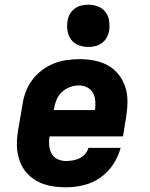

<svg xmlns="http://www.w3.org/2000/svg" viewBox="-20 -790 640 818"><path d="M261 8Q237 8 213 5Q189 2 167 -5.5Q145 -13 125.5 -26Q106 -39 91.5 -56Q77 -73 68 -94.5Q59 -116 55 -139Q51 -162 52 -186.5Q53 -211 57 -235L76 -345Q80 -373 90 -399.5Q100 -426 117.5 -449.5Q135 -473 159 -491Q183 -509 209.5 -519.5Q236 -530 264 -534Q292 -538 319 -538Q351 -538 382 -532Q413 -526 439.5 -511.5Q466 -497 485 -473Q504 -449 513.5 -420Q523 -391 523 -359Q523 -327 518 -295L504 -209H191Q188 -190 189.5 -171Q191 -152 199.5 -136Q208 -120 225 -112Q242 -104 261 -104Q275 -104 290 -106.5Q305 -109 318.5 -115.5Q332 -122 342.5 -134Q353 -146 357 -160H494Q484 -123 462 -89.5Q440 -56 407 -33Q374 -10 336 -1Q298 8 261 8ZM209 -321H385Q387 -340 386 -359Q385 -378 376.5 -393.5Q368 -409 352 -417.5Q336 -426 316 -426Q297 -426 278 -419Q259 -412 244 -398Q229 -384 221 -365Q213 -346 210 -327ZM356 -590Q335 -590 315 -597.5Q295 -605 283 -621.5Q271 -638 267.5 -659Q264 -680 268 -702Q270 -717 278 -730.5Q286 -744 298.5 -753.5Q311 -763 326.5 -766.5Q342 -770 356 -770Q378 -770 397.5 -762.5Q417 -755 429.5 -738.5Q442 -722 445 -701Q448 -680 445 -658Q442 -643 434.5 -629.5Q427 -616 414 -606.5Q401 -597 386 -593.5Q371 -590 356 -590Z"/></svg>

Font: Iosevka Slab HvExObl
Style: Regular
Weight: 900
Width: 7
Italic angle: -9°
Monospace: yes
Designer: Belleve Invis
Foundry: Belleve Invis
Version: Version 11.1.1; ttfautohint (v1.8.3)